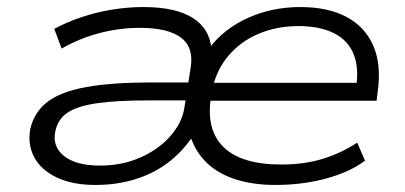

<svg xmlns="http://www.w3.org/2000/svg" viewBox="-20 -517 1151 545"><path d="M251 8Q185 8 140.5 -13.5Q96 -35 77 -71Q58 -107 66 -151Q77 -199 115 -228Q153 -257 225.5 -270Q298 -283 410 -283H529L522 -232H400Q311 -232 255.5 -224Q200 -216 172 -197.5Q144 -179 137 -144Q128 -101 162 -74Q196 -47 264 -47Q326 -47 377.5 -69.5Q429 -92 462.5 -129.5Q496 -167 503 -209L521 -323Q531 -382 494 -410Q457 -438 377 -438Q319 -438 262 -423Q205 -408 155 -379L134 -435Q169 -454 210.5 -468Q252 -482 297 -489.5Q342 -497 387 -497Q478 -497 526.5 -466.5Q575 -436 580 -379H573Q616 -436 684.5 -466.5Q753 -497 832 -497Q911 -497 963.5 -469Q1016 -441 1039.5 -387.5Q1063 -334 1052 -256L1049 -231H555L563 -282H1017L990 -263Q1000 -323 984 -363Q968 -403 927.5 -423Q887 -443 827 -443Q765 -443 712.5 -420.5Q660 -398 624.5 -354Q589 -310 579 -245V-242Q564 -149 614.5 -99.5Q665 -50 779 -50Q842 -50 894 -65.5Q946 -81 994 -112L1016 -61Q974 -29 906.5 -10.5Q839 8 762 8Q694 8 642.5 -10Q591 -28 559.5 -62.5Q528 -97 517 -143H535Q508 -97 466 -62.5Q424 -28 369.5 -10Q315 8 251 8Z"/></svg>

Font: Nunito Sans 10pt Expanded Light
Style: Italic
Weight: 300
Width: 7
Italic angle: -9°
Designer: Vernon Adams
Foundry: Vernon Adams
Version: Version 3.101;gftools[0.9.27]